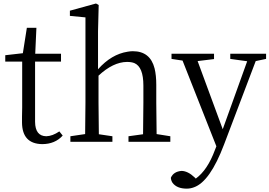

<svg xmlns="http://www.w3.org/2000/svg" viewBox="-20 -827 1572 1120"><path d="M326.2 -60.5 345.7 -36.1Q300.8 13.7 225.6 13.7Q109.4 11.7 108.4 -112.3Q108.4 -124 108.4 -146.5Q109.4 -177.7 109.4 -199.2V-467.8H10.7V-504.9L113.3 -516.6L136.7 -665H192.4L185.5 -513.7H335.9V-467.8H184.6V-116.2Q185.5 -33.2 250 -32.2Q286.1 -33.2 326.2 -60.5Z M893.6 -44.9 973.6 -32.2V0H729.5V-32.2L814.5 -43.9Q816.4 -155.3 816.4 -227.5V-328.1Q816.4 -436.5 763.7 -459Q746.1 -465.8 720.7 -465.8Q639.6 -464.8 554.7 -385.7V-227.5Q554.7 -155.3 556.6 -43.9L635.7 -32.2V0H390.6V-32.2L476.6 -44.9Q478.5 -154.3 478.5 -227.5V-725.6L387.7 -734.4V-764.6L540 -806.6L555.7 -797.9L551.8 -643.6V-422.9Q629.9 -510.7 724.6 -525.4Q740.2 -528.3 754.9 -528.3Q856.4 -528.3 881.8 -427.7Q891.6 -387.7 891.6 -332V-227.5Q891.6 -154.3 893.6 -44.9Z M1532.2 -513.7V-483.4L1471.7 -470.7L1287.1 15.6Q1205.1 232.4 1111.3 265.6Q1090.8 273.4 1069.3 273.4Q1011.7 273.4 986.3 239.3Q977.5 225.6 976.6 210Q992.2 173.8 1039.1 169.9Q1076.2 170.9 1114.3 207L1122.1 214.8Q1190.4 165 1233.4 48.8L1242.2 26.4L1044.9 -473.6L980.5 -483.4V-513.7H1228.5V-482.4L1132.8 -470.7L1279.3 -73.2L1421.9 -469.7L1323.2 -483.4V-513.7Z"/></svg>

Font: GenYoMin JP Regular
Style: Regular
Weight: 400
Version: Version 1.001;PS 1;hotconv 16.6.51;makeotf.lib2.5.65220 DEVE